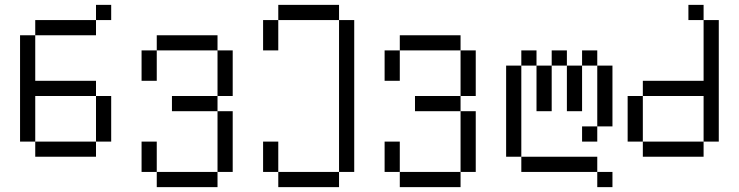

<svg xmlns="http://www.w3.org/2000/svg" viewBox="-20 -645 3040 790"><path d="M437.5 -562.5V-625H375V-562.5H125V-500H62.5V-62.5H125V0H375V-62.5H125V-250H375V-62.5H437.5V-250H375V-312.5H125V-500H375V-562.5Z M625 62.5V125H875V62.5ZM625 62.5Q625 62.5 625 -62.5H562.5Q562.5 -62.5 562.5 62.5ZM875 62.5H937.5Q937.5 62.5 937.5 -187.5H875Q875 -187.5 875 62.5ZM875 -187.5V-250H687.5V-187.5ZM875 -250H937.5V-437.5H875ZM562.5 -437.5Q562.5 -437.5 562.5 -312.5H625Q625 -312.5 625 -437.5ZM625 -437.5H875V-500H625Z M1125 62.5V125H1375V62.5ZM1125 62.5Q1125 62.5 1125 -62.5H1062.5Q1062.5 -62.5 1062.5 62.5ZM1375 62.5H1437.5Q1437.5 62.5 1437.5 -562.5H1375Q1375 -562.5 1375 62.5ZM1062.5 -562.5Q1062.5 -562.5 1062.5 -437.5H1125Q1125 -437.5 1125 -562.5ZM1125 -562.5H1375V-625H1125Z M1625 62.5V125H1875V62.5ZM1625 62.5Q1625 62.5 1625 -62.5H1562.5Q1562.5 -62.5 1562.5 62.5ZM1875 62.5H1937.5Q1937.5 62.5 1937.5 -187.5H1875Q1875 -187.5 1875 62.5ZM1875 -187.5V-250H1687.5V-187.5ZM1875 -250H1937.5V-437.5H1875ZM1562.5 -437.5Q1562.5 -437.5 1562.5 -312.5H1625Q1625 -312.5 1625 -437.5ZM1625 -437.5H1875V-500H1625Z M2500 125V62.5H2437.5V125ZM2437.5 62.5V0H2125V62.5ZM2125 0Q2125 0 2125 -375H2062.5Q2062.5 -375 2062.5 0ZM2437.5 -125H2375V-62.5H2437.5ZM2437.5 -125H2500Q2500 -125 2500 -375H2437.5Q2437.5 -375 2437.5 -125ZM2187.5 -375V-187.5H2250V-375ZM2312.5 -375V-187.5H2375V-375ZM2125 -375H2187.5V-437.5H2125ZM2250 -375H2312.5V-437.5H2250ZM2375 -375H2437.5V-437.5H2375Z M2625 -62.5V0H2875V-62.5ZM2625 -62.5V-250H2562.5V-62.5ZM2875 -62.5H2937.5Q2937.5 -62.5 2937.5 -562.5H2875Q2875 -562.5 2875 -312.5H2625V-250H2875ZM2875 -562.5V-625H2812.5V-562.5Z"/></svg>

Font: CalcUnifontExMono
Style: Regular
Weight: 500
Version: Version 15.0.06